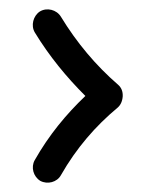

<svg xmlns="http://www.w3.org/2000/svg" viewBox="-20 -515 360 414"><path d="M65.9 -490.2C51.8 -481 45.9 -460 55.2 -444.8C86.4 -393.6 123.5 -348.6 164.1 -308.1C122.6 -268.6 85.4 -223.6 54.7 -169.4C46.4 -154.3 51.8 -134.3 66.9 -125C82.5 -116.7 103 -122.1 111.3 -137.2C145 -196.3 186.5 -243.7 233.4 -282.7C239.7 -288.1 243.7 -295.9 244.6 -307.1C245.1 -317.9 241.7 -326.2 234.4 -332.5C186.5 -374 145.5 -422.9 111.3 -479C102.1 -494.1 81.1 -499.5 65.9 -490.2Z"/></svg>

Font: Mikhak Medium
Style: Regular
Weight: 500
Designer: Amin Abedi
Version: Version 3.2